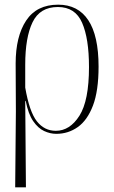

<svg xmlns="http://www.w3.org/2000/svg" viewBox="-20 -563 489 822"><path d="M45 239 48 -86 47 -291Q47 -407 92 -475Q137 -543 229 -543Q314 -543 358 -476.5Q402 -410 402 -278Q402 -174 378 -111Q354 -48 313 -19Q272 10 221 10Q195 10 169 -2Q143 -14 122 -44.5Q101 -75 90 -131H88L91 239ZM219 -3Q279 -3 320 -67.5Q361 -132 361 -276Q361 -398 331.5 -465.5Q302 -533 228 -533Q151 -533 119.5 -468Q88 -403 88 -286V-188Q106 -84 138 -43.5Q170 -3 219 -3Z"/></svg>

Font: Noto Serif Display Condensed ExtraLight
Style: Regular
Weight: 200
Width: 3
Designer: Monotype Design Team
Foundry: Monotype Imaging Inc.
Version: Version 2.009